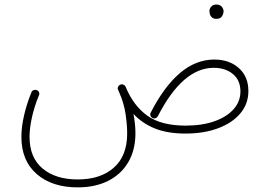

<svg xmlns="http://www.w3.org/2000/svg" viewBox="-20 -581 1192 850"><path d="M74.7 24.9Q74.7 -18.6 86.4 -69.6Q98.1 -120.6 119.1 -172.4Q122.1 -179.7 129.2 -182.1Q136.2 -184.6 142.6 -182.1Q149.4 -179.7 152.6 -172.9Q155.8 -166 152.3 -158.7Q132.3 -110.4 121.6 -62.3Q110.8 -14.2 110.8 24.9Q110.8 116.7 168.5 165Q226.1 213.4 323.7 213.4Q425.3 213.4 484.1 161.1Q543 108.9 543 9.8Q543 -28.3 535.9 -76.4Q528.8 -124.5 507.8 -171.9Q505.4 -177.2 502.9 -183.1Q499.5 -190.4 502.7 -197Q505.9 -203.6 512.2 -206.1Q521 -210 529.3 -204.6Q534.2 -202.1 536.1 -196.8Q570.8 -112.8 632.3 -68.8Q693.8 -24.9 801.3 -24.9Q875.5 -24.9 930.2 -44.4Q984.9 -64 1014.6 -98.1Q1044.4 -132.3 1044.4 -176.3Q1044.4 -225.6 1011.2 -253.2Q978 -280.8 926.3 -280.8Q788.6 -280.8 678.7 -66.4Q675.3 -60.1 668.5 -57.6Q661.6 -55.2 655.3 -58.6Q648.9 -61.5 646.2 -68.1Q643.6 -74.7 647 -82Q705.6 -196.8 776.1 -257.1Q846.7 -317.4 929.2 -317.4Q994.6 -317.4 1037.1 -279.8Q1079.6 -242.2 1079.6 -178.2Q1079.6 -121.1 1043.9 -78.9Q1008.3 -36.6 945.6 -13.2Q882.8 10.3 801.3 10.3Q721.7 10.3 665.8 -12.2Q609.9 -34.7 570.8 -76.7Q579.6 -30.3 579.6 8.3Q579.6 83.5 547.6 137.5Q515.6 191.4 458.3 220Q400.9 248.5 323.7 248.5Q210.9 248.5 142.8 189.7Q74.7 130.9 74.7 24.9ZM907.2 -532.2Q907.2 -543 915.5 -552Q923.8 -561 938.5 -561Q948.2 -561 954.6 -557.1Q960.9 -553.2 964.4 -547.9Q969.7 -540 969.7 -531.2Q969.7 -520.5 962.9 -509Q956.1 -497.6 937.5 -497.6Q925.3 -497.6 918.5 -503.7Q911.6 -509.8 909.2 -517.6Q908.7 -521 908 -524.7Q907.2 -528.3 907.2 -532.2Z"/></svg>

Font: Mikhak-DS2-FD ExtraLight
Style: Regular
Weight: 200
Designer: Amin Abedi
Version: Version 3.2